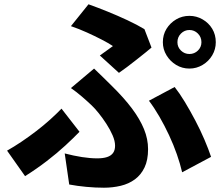

<svg xmlns="http://www.w3.org/2000/svg" viewBox="-20 -817 1040 896"><path d="M808 -620Q808 -597 824.5 -581Q841 -565 864 -565Q887 -565 903.5 -581Q920 -597 920 -620Q920 -644 903.5 -660.5Q887 -677 864 -677Q841 -677 824.5 -660.5Q808 -644 808 -620ZM740 -620Q740 -655 757 -682.5Q774 -710 802 -726.5Q830 -743 864 -743Q897 -743 925.5 -726.5Q954 -710 970.5 -682.5Q987 -655 987 -620Q987 -587 970.5 -559Q954 -531 925.5 -514Q897 -497 864 -497Q830 -497 802 -514Q774 -531 757 -559Q740 -587 740 -620ZM446 -558Q463 -570 480 -582.5Q497 -595 507 -602Q486 -616 454 -632.5Q422 -649 385.5 -665.5Q349 -682 311 -695L393 -797Q435 -782 482 -763Q529 -744 574 -723Q619 -702 654 -681L687 -595Q677 -586 658 -571Q639 -556 616.5 -538Q594 -520 572.5 -504Q551 -488 535 -477ZM282 -101Q324 -90 362.5 -84Q401 -78 434 -78Q461 -78 479.5 -84Q498 -90 507.5 -103Q517 -116 517 -137Q517 -159 505.5 -185.5Q494 -212 476.5 -239Q459 -266 440.5 -289Q422 -312 407 -326Q387 -345 362 -366.5Q337 -388 311 -406L419 -497Q443 -474 463 -454.5Q483 -435 503 -415Q559 -360 596 -310.5Q633 -261 652 -214.5Q671 -168 671 -121Q671 -70 654.5 -35.5Q638 -1 609.5 20Q581 41 543.5 50Q506 59 465 59Q425 59 382.5 55Q340 51 303 44ZM830 -13Q821 -52 805.5 -96.5Q790 -141 769 -186Q748 -231 724 -272.5Q700 -314 675 -347L795 -411Q818 -382 842.5 -341.5Q867 -301 891 -255.5Q915 -210 934 -165.5Q953 -121 965 -85ZM351 -202Q323 -173 284.5 -137.5Q246 -102 198.5 -65.5Q151 -29 97 5L13 -114Q45 -132 80 -155.5Q115 -179 149.5 -205.5Q184 -232 214 -259Q244 -286 267 -310Z"/></svg>

Font: Noto Sans KR ExtraBold
Style: Regular
Weight: 800
Designer: Ryoko NISHIZUKA  (kana, bopomofo & ideographs); Paul D. Hunt (Latin, Greek & Cyrillic); Sandoll Communications , Soo-you
Foundry: Adobe
Version: Version 2.004-H2;hotconv 1.0.118;makeotfexe 2.5.65603